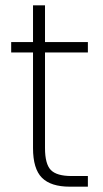

<svg xmlns="http://www.w3.org/2000/svg" viewBox="-20 -701 387 721"><path d="M149 -504V-145Q149 -85 171 -62.5Q193 -40 249 -40H310V0H242Q171 0 137.5 -33.5Q104 -67 104 -145V-504H22V-543H104V-681H149V-543H310V-504Z"/></svg>

Font: Fz Poppins ExtLt
Style: Regular
Weight: 200
Designer: Ninad Kale (Devanagari), Jonny Pinhorn (Latin)
Foundry: Indian Type Foundry
Version: Vit hóa bi Vntype.Com & FontZin.Com